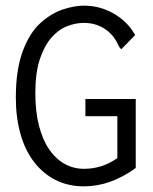

<svg xmlns="http://www.w3.org/2000/svg" viewBox="-20 -649 540 679"><path d="M458 -525 409 -475Q403 -479 396 -494Q381 -527 349.5 -547.5Q318 -568 276 -568Q247 -568 216.5 -556Q186 -544 161 -515Q136 -486 120.5 -438.5Q105 -391 105 -319Q105 -254 118 -204Q131 -154 154 -120.5Q177 -87 208.5 -69.5Q240 -52 277 -52Q342 -52 395 -90V-238H282V-299H460V-55Q371 10 277 10Q221 10 176.5 -12.5Q132 -35 100.5 -76Q69 -117 52.5 -175Q36 -233 36 -304Q36 -402 60.5 -468Q85 -534 124 -568.5Q163 -603 203.5 -616Q244 -629 277 -629Q334 -629 383 -600.5Q432 -572 458 -525Z"/></svg>

Font: Inconsolata
Style: Regular
Weight: 400
Designer: Raph Levien, Kirill Tkachev
Foundry: Cyreal
Version: Version 1.013